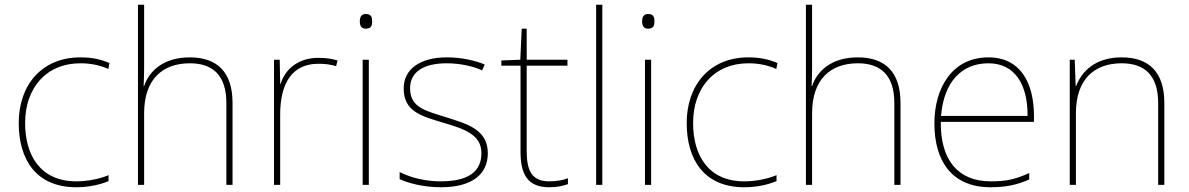

<svg xmlns="http://www.w3.org/2000/svg" viewBox="-20 -780 5016 810"><path d="M302 10C357 10 405 -2 438 -16V-41C399 -25 350 -15 302 -15C150 -15 86 -125 86 -261C86 -409 175 -513 319 -513C357 -513 397 -507 437 -489L442 -514C405 -530 367 -538 319 -538C157 -538 59 -422 59 -261C59 -106 133 10 302 10Z M588 -496V-760H562V0H588V-302C588 -446 666 -513 781 -513C878 -513 935 -462 935 -345V0H961V-346C961 -477 895 -538 781 -538C669 -538 609 -480 588 -417H586C587 -446 588 -466 588 -496Z M1323 -536C1238 -536 1183 -488 1164 -427H1162L1160 -528H1136V0H1162V-297C1162 -428 1212 -511 1323 -511C1353 -511 1373 -508 1398 -501L1404 -525C1380 -532 1355 -536 1323 -536Z M1523 -721C1503 -721 1498 -706 1498 -690C1498 -673 1503 -659 1523 -659C1547 -659 1550 -673 1550 -690C1550 -706 1547 -721 1523 -721ZM1536 -528H1510V0H1536Z M2038 -134C2038 -235 1948 -258 1860 -286C1779 -312 1710 -325 1710 -407C1710 -478 1769 -513 1865 -513C1918 -513 1977 -501 2014 -483L2025 -508C1983 -525 1928 -538 1865 -538C1753 -538 1683 -489 1683 -407C1683 -309 1758 -290 1851 -262C1939 -236 2011 -212 2011 -134C2011 -60 1961 -15 1840 -15C1778 -15 1719 -28 1666 -54V-24C1704 -7 1767 10 1840 10C1972 10 2038 -45 2038 -134Z M2297 -15C2223 -15 2202 -61 2202 -143V-503H2374V-528H2202V-659H2181L2175 -528L2095 -525V-503H2176V-140C2176 -47 2204 10 2297 10C2332 10 2354 4 2376 -3V-28C2354 -20 2330 -15 2297 -15Z M2521 0V-760H2495V0Z M2714 -721C2694 -721 2689 -706 2689 -690C2689 -673 2694 -659 2714 -659C2738 -659 2741 -673 2741 -690C2741 -706 2738 -721 2714 -721ZM2727 -528H2701V0H2727Z M3120 10C3175 10 3223 -2 3256 -16V-41C3217 -25 3168 -15 3120 -15C2968 -15 2904 -125 2904 -261C2904 -409 2993 -513 3137 -513C3175 -513 3215 -507 3255 -489L3260 -514C3223 -530 3185 -538 3137 -538C2975 -538 2877 -422 2877 -261C2877 -106 2951 10 3120 10Z M3406 -496V-760H3380V0H3406V-302C3406 -446 3484 -513 3599 -513C3696 -513 3753 -462 3753 -345V0H3779V-346C3779 -477 3713 -538 3599 -538C3487 -538 3427 -480 3406 -417H3404C3405 -446 3406 -466 3406 -496Z M4150 -538C3996 -538 3922 -408 3922 -259C3922 -104 3993 10 4159 10C4223 10 4271 0 4322 -23V-50C4260 -22 4223 -15 4159 -15C4022 -15 3947 -105 3949 -266H4342V-291C4342 -430 4285 -538 4150 -538ZM4150 -513C4262 -513 4316 -423 4315 -291H3950C3962 -436 4038 -513 4150 -513Z M4712 -538C4600 -538 4543 -478 4520 -417H4518L4514 -528H4493V0H4519V-302C4519 -446 4597 -513 4712 -513C4809 -513 4866 -462 4866 -345V0H4892V-346C4892 -477 4826 -538 4712 -538Z"/></svg>

Font: Noto Sans Canadian Aboriginal Thin
Style: Regular
Weight: 100
Designer: Monotype Design Team, Typotheque's Kevin King
Foundry: Monotype Imaging Inc.
Version: Version 2.004